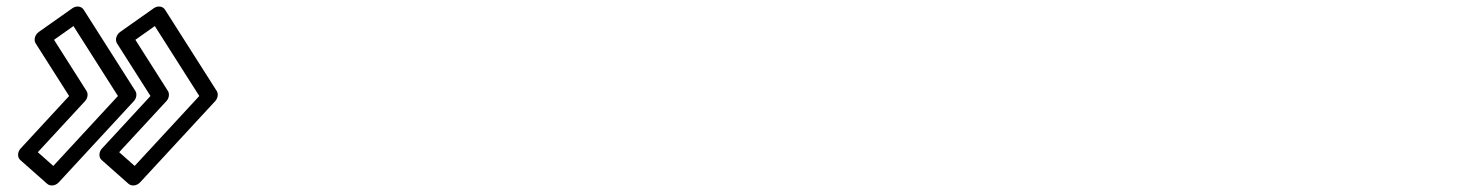

<svg xmlns="http://www.w3.org/2000/svg" viewBox="-20 -573 4485 590"><path d="M205.7 -492.9 342.4 -278 143.8 -63.1 96.2 -105.3 241.6 -262.6C250.2 -272 251.1 -285.4 246 -293.4L146 -450.7ZM237 -543.4C230.1 -554.2 214.4 -556.1 202.5 -547.7L99 -474.7C88.1 -467 82.5 -450.9 89.6 -439.6L192.4 -278L43.1 -116.4C34 -106.6 32.4 -90.1 42.3 -81.3L124.8 -8.3C134.4 0.2 150.6 -1.9 160.5 -12.6L391.6 -262.6C398.9 -270.6 401.9 -284 396 -293.4ZM346.2 -105.3 491.6 -262.6C500.2 -272 501.1 -285.4 496 -293.4L396 -450.7L455.7 -492.9L592.4 -278L393.8 -63.1ZM293.1 -116.4C284 -106.6 282.4 -90.1 292.3 -81.3L374.8 -8.3C384.4 0.2 400.6 -1.9 410.5 -12.6L641.6 -262.6C648.9 -270.6 651.9 -284 646 -293.4L487 -543.4C480.1 -554.2 464.4 -556.1 452.5 -547.7L349 -474.7C338.1 -467 332.5 -450.9 339.6 -439.6L442.4 -278Z"/></svg>

Font: Hussar Ekologiczny
Style: Regular
Weight: 400
Foundry: Cannot Into Space Fonts
Version: Version 0.97